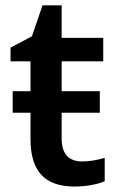

<svg xmlns="http://www.w3.org/2000/svg" viewBox="-20 -680 433 710"><path d="M284.2 -83Q321.8 -83 367.2 -96.2V-9.8Q348.6 -1.5 318.1 4.2Q287.6 9.8 255.9 9.8Q172.4 9.8 132.6 -33.7Q92.8 -77.1 92.8 -165V-263.2H26.9V-342.8H92.8V-453.1H19V-503.9L98.1 -545.9L137.2 -660.2H208V-540H361.8V-453.1H208V-342.8H349.1V-263.2H208V-168Q208 -83 284.2 -83Z"/></svg>

Font: JBL Sans
Style: Semibold
Weight: 600
Version: Version 1.10